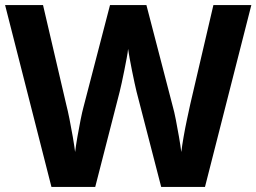

<svg xmlns="http://www.w3.org/2000/svg" viewBox="-20 -734 1007 754"><path d="M967 -714 785 0H613L516 -375Q513 -386 508.5 -408Q504 -430 498.5 -456Q493 -482 489 -505.5Q485 -529 483 -542Q482 -529 477.5 -505.5Q473 -482 468 -456.5Q463 -431 458 -408.5Q453 -386 450 -374L354 0H182L0 -714H149L240 -324Q246 -301 253 -266Q260 -231 266 -196Q272 -161 275 -137Q278 -162 284 -196.5Q290 -231 296.5 -263.5Q303 -296 308 -314L412 -714H555L659 -314Q664 -297 670.5 -264Q677 -231 683 -196Q689 -161 692 -137Q695 -162 701 -196.5Q707 -231 714.5 -266Q722 -301 727 -324L818 -714Z"/></svg>

Font: Noto Sans Ol Chiki
Style: Bold
Weight: 700
Designer: Monotype Design Team, Lewis McGuffie
Foundry: Monotype Imaging Inc.
Version: Version 2.003; ttfautohint (v1.8.4.7-5d5b)